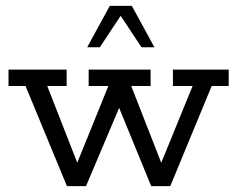

<svg xmlns="http://www.w3.org/2000/svg" viewBox="-20 -634 807 654"><path d="M208 0 67 -341H9V-397H207V-341H141L254 -52H232L349 -341H282V-397H493V-341H427L540 -52H518L636 -341H569V-397H759V-341H701L560 0H495L375 -293H397L273 0ZM277 -473 354 -614H429L506 -473H462L391 -580L320 -473Z"/></svg>

Font: Rokkitt
Style: Regular
Weight: 400
Designer: Vernon Adams
Foundry: Vernon Adams
Version: Version 3.103